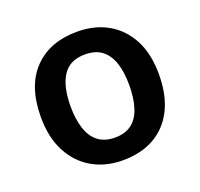

<svg xmlns="http://www.w3.org/2000/svg" viewBox="-103 -666 823 790"><g transform="rotate(-20 308.5 -271.0)"><path d="M307 10Q233 10 175 -23Q117 -56 83.5 -119Q50 -182 50 -272Q50 -407 119.5 -479.5Q189 -552 310 -552Q386 -552 443.5 -519.5Q501 -487 534 -425Q567 -363 567 -272Q567 -182 535.5 -119Q504 -56 446 -23Q388 10 307 10ZM309 -89Q354 -89 382.5 -111Q411 -133 424 -174.5Q437 -216 437 -272Q437 -330 423.5 -370Q410 -410 382 -431.5Q354 -453 308 -453Q241 -453 210.5 -405.5Q180 -358 180 -272Q180 -216 193.5 -174.5Q207 -133 235.5 -111Q264 -89 309 -89Z"/></g></svg>

Font: Noto Sans Symbols SemiBold
Style: Regular
Weight: 600
Version: Version 2.002